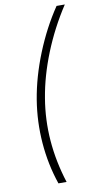

<svg xmlns="http://www.w3.org/2000/svg" viewBox="-100 -809 517 997"><g transform="rotate(-10 159.0 -310.5)"><path d="M88.4 -303.2Q107.9 -421.4 157 -542.7Q206.1 -664.1 274.4 -765.1H317.9Q246.1 -655.3 198.2 -536.1Q150.4 -417 131.8 -303.2Q94.7 -82.5 167 144H124Q87.9 38.1 78.9 -75.7Q69.8 -189.5 88.4 -303.2Z"/></g></svg>

Font: Inter Display ExtraLight
Style: Italic
Weight: 200
Italic angle: -9.39999°
Designer: Rasmus Andersson
Foundry: rsms
Version: Version 4.000;git-a52131595